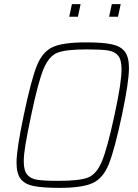

<svg xmlns="http://www.w3.org/2000/svg" viewBox="-20 -901 669 929"><path d="M60 -114Q60 -179 95 -344Q131 -515 158 -582.5Q185 -650 234.5 -673Q284 -696 396 -696Q478 -696 521.5 -686.5Q565 -677 584.5 -650.5Q604 -624 604 -572Q604 -505 570 -344Q534 -175 506.5 -107Q479 -39 429 -15.5Q379 8 267 8Q185 8 142 -1Q99 -10 79.5 -36Q60 -62 60 -114ZM534 -344Q552 -428 560 -480.5Q568 -533 568 -567Q568 -612 551.5 -632Q535 -652 502 -657Q469 -662 399 -662Q299 -662 258 -646Q217 -630 191 -568Q165 -506 131 -344Q111 -249 103 -200.5Q95 -152 95 -120Q95 -76 111.5 -56Q128 -36 161 -31Q194 -26 264 -26Q365 -26 406 -42Q447 -58 473 -120Q499 -182 534 -344ZM315 -820 328 -881H370L357 -820ZM508 -820 521 -881H564L551 -820Z"/></svg>

Font: Saira Semi Condensed Thin
Style: Italic
Weight: 100
Width: 4
Italic angle: -12°
Designer: Hector Gatti with collaboration of the Omnibus-Type team
Foundry: Omnibus-Type
Version: Version 1.001; ttfautohint (v1.8)